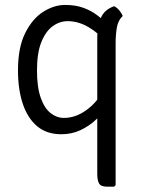

<svg xmlns="http://www.w3.org/2000/svg" viewBox="-20 -522 564 758"><path d="M51 -244.5Q51 -334.5 79.5 -391.5Q108 -448.5 150.8 -475.5Q193.5 -502.5 237 -502.5Q277.5 -502.5 308.2 -491.5Q339 -480.5 362.5 -462.8Q386 -445 405 -424.5L397 -356Q372 -389.5 331 -414Q290 -438.5 247 -438.5Q215.5 -438.5 188 -418.5Q160.5 -398.5 143.2 -355.8Q126 -313 126 -244Q126 -177.5 140.8 -136Q155.5 -94.5 179.8 -75.5Q204 -56.5 232 -56.5Q277.5 -56.5 318.8 -85.8Q360 -115 381.5 -155.5L393.5 -90Q381 -70.5 356.5 -47.5Q332 -24.5 297.8 -8.2Q263.5 8 221.5 8Q165 8 127.2 -23.2Q89.5 -54.5 70.2 -111.5Q51 -168.5 51 -244.5ZM364 -376Q364 -416 377.5 -449.8Q391 -483.5 430.5 -497.5Q442 -492 451.2 -480.8Q460.5 -469.5 464.5 -459Q446 -441.5 441.2 -412.8Q436.5 -384 436.5 -352V209L430.5 215H403.5Q378 215 371 202.2Q364 189.5 364 164.5Z"/></svg>

Font: Signika
Style: Regular
Weight: 300
Designer: Anna Giedry
Foundry: Anna Giedry
Version: Version 2.000